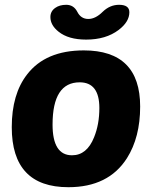

<svg xmlns="http://www.w3.org/2000/svg" viewBox="-20 -770 638 800"><path d="M29 -240Q29 -378 93 -460Q170 -560 329 -560Q564 -560 564 -326Q564 -198 509 -111Q432 10 265 10Q29 10 29 -240ZM199 -251Q199 -123 280 -123Q342 -123 372 -198Q394 -252 394 -320Q394 -427 312 -427Q199 -427 199 -251ZM224 -638Q190 -665 190 -699Q190 -723 210 -737Q228 -750 256 -750Q287 -750 302 -721Q317 -691 348 -691Q378 -691 408 -721Q438 -750 476 -750Q519 -750 519 -719Q519 -679 474 -645Q421 -605 339 -605Q265 -605 224 -638Z"/></svg>

Font: PoetsenOne
Style: Regular
Weight: 400
Designer: Rodrigo Fuenzalida, Pablo Impallari
Foundry: Pablo Impallari, Rodrigo Fuenzalida
Version: Version 1.000